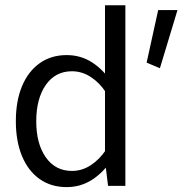

<svg xmlns="http://www.w3.org/2000/svg" viewBox="-20 -725 754 749"><path d="M597.1 -685.8 552 -480.7 603.8 -458.9 672.4 -685.8ZM469.1 -704.5H389.6V-97.6L401.5 0H469.1ZM41.8 -252.1Q41.8 -174.1 65.8 -116.2Q89.8 -58.4 134.3 -26.8Q178.9 4.9 239.9 4.9Q294.7 4.9 339.5 -23.9Q384.3 -52.8 418.6 -105.3L393.4 -140.7Q368.7 -103.3 334.5 -80.8Q300.3 -58.2 260.7 -58.2Q196.1 -58.2 158.8 -111.1Q121.4 -164.1 121.4 -251.9Q121.4 -340.3 158.7 -393.7Q196 -447 260.6 -447Q300 -447 334.3 -424.6Q368.6 -402.3 393.4 -364.2L418.6 -400.1Q384.3 -452.5 339.7 -481.3Q295 -510.1 240.2 -510.1Q179.2 -510.1 134.5 -478.2Q89.8 -446.3 65.8 -388.5Q41.8 -330.7 41.8 -252.1Z"/></svg>

Font: Estedad-FD VF
Style: Regular
Weight: 100
Designer: Amin Abedi
Version: Version 7.3